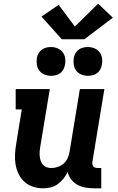

<svg xmlns="http://www.w3.org/2000/svg" viewBox="-20 -1013 640 1041"><path d="M214 8Q186 8 159.5 -0.5Q133 -9 113 -27Q93 -45 81 -69.5Q69 -94 64.5 -121Q60 -148 61.5 -177Q63 -206 68 -234L98 -420H65V-530H250L198 -216Q196 -203 195 -190Q194 -177 195.5 -164.5Q197 -152 201 -140Q205 -128 213.5 -119Q222 -110 234 -106Q246 -102 259 -102Q276 -102 293.5 -108Q311 -114 325 -126Q339 -138 346.5 -155Q354 -172 357 -189L413 -530H546L481 -136Q480 -129 481 -122.5Q482 -116 486 -111Q490 -106 496.5 -104Q503 -102 509 -102H529V8H491Q467 8 443.5 4Q420 0 400 -11Q380 -22 366 -40Q352 -58 347 -81Q338 -62 324.5 -45Q311 -28 293.5 -15Q276 -2 255 3Q234 8 214 8ZM456 -602Q438 -602 421 -609Q404 -616 393.5 -629.5Q383 -643 380 -661.5Q377 -680 380 -699Q382 -712 389 -724Q396 -736 407 -744Q418 -752 431 -755Q444 -758 456 -758Q475 -758 492 -751Q509 -744 519.5 -730.5Q530 -717 533 -698.5Q536 -680 532 -661Q530 -648 523.5 -636Q517 -624 506 -616Q495 -608 482 -605Q469 -602 456 -602ZM256 -602Q238 -602 221 -609Q204 -616 193.5 -629.5Q183 -643 180 -661.5Q177 -680 180 -699Q182 -712 189 -724Q196 -736 207 -744Q218 -752 231 -755Q244 -758 256 -758Q275 -758 292 -751Q309 -744 319.5 -730.5Q330 -717 333 -698.5Q336 -680 332 -661Q330 -648 323.5 -636Q317 -624 306 -616Q295 -608 282 -605Q269 -602 256 -602ZM315 -800 205 -923 298 -987 386 -869 512 -993 592 -917 437 -800Z"/></svg>

Font: Iosevka Curly Slab XBdEx
Style: Italic
Weight: 800
Width: 7
Italic angle: -9°
Monospace: yes
Designer: Belleve Invis
Foundry: Belleve Invis
Version: Version 11.1.0; ttfautohint (v1.8.3)